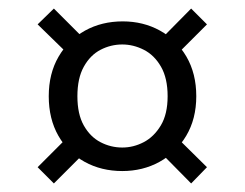

<svg xmlns="http://www.w3.org/2000/svg" viewBox="-20 -522 573 449"><path d="M266 -122Q217 -122 178 -143.5Q139 -165 116.5 -204.5Q94 -244 94 -297Q94 -350 117 -389.5Q140 -429 179 -450.5Q218 -472 267 -472Q315 -472 354 -450.5Q393 -429 416 -389.5Q439 -350 439 -297Q439 -244 415.5 -204.5Q392 -165 353 -143.5Q314 -122 266 -122ZM106 -93 68 -131 148 -211 186 -173ZM427 -93 351 -170 386 -208 464 -131ZM266 -177Q292 -177 316 -189.5Q340 -202 356 -228.5Q372 -255 372 -297Q372 -339 356.5 -366Q341 -393 316.5 -405.5Q292 -418 266 -418Q239 -418 215 -405.5Q191 -393 176 -366Q161 -339 161 -297Q161 -255 176 -228.5Q191 -202 215 -189.5Q239 -177 266 -177ZM148 -387 68 -465 106 -502 184 -424ZM383 -384 349 -423 427 -502 464 -465Z"/></svg>

Font: DM Sans 9pt Light
Style: Regular
Weight: 300
Version: Version 4.004;gftools[0.9.30]